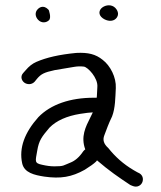

<svg xmlns="http://www.w3.org/2000/svg" viewBox="-20 -674 607 722"><path d="M415.8 -603.9C433 -621.1 418.1 -639.8 413.8 -644.1C400 -658.1 378.9 -656 365.3 -646.3C351.6 -636.5 348.3 -618.5 366.4 -605.4C382.3 -594 403.6 -591.7 415.8 -603.9ZM123.5 -599.3C136.3 -585.9 154.5 -588.2 164.3 -598.1C174 -608 163.3 -636.3 163.3 -636.3C159.2 -640.4 152.2 -648.6 140.3 -648.4C133.3 -648.3 127 -644.7 122.2 -639.8C110 -627.7 112.5 -610.8 123.5 -599.3ZM110.1 -366.6 119.4 -378C134.5 -395.7 145.8 -401.7 185.6 -410.3C219.5 -415.8 243.7 -419.8 258.5 -422.5C270.7 -424.6 282.8 -425 295.3 -423.5C310.1 -421.8 348.9 -381 346.1 -347.2C345.5 -339.7 344.4 -306.5 343.6 -306.5H332.4C244.6 -306.5 171 -281.8 124.2 -233.4C72.5 -175.5 51 -117.6 63.3 -60.2C71 -24 109.8 -15.7 146.4 -9.9C207.8 -1.1 249.4 -8.1 298.6 -35.6L299 -35.9L299.4 -36.1C318.7 -48.3 332.3 -57.8 340.8 -66L341.5 -66.7L344.8 -71C391.1 -31.1 427.2 -6.8 468.8 20.9L469.8 21.5L470.8 22C480 25.9 487.5 29.4 496.8 27.1C513.7 22.9 520.3 5.7 516.2 -7.7C514.4 -13.5 510.3 -18.9 504.2 -22.4L503.4 -22.8L502.7 -23.1C500.4 -24 492.9 -28 482.1 -34.4C443.5 -57.2 413 -84.8 387.3 -117.2L387 -117.5L386.7 -117.8C370 -132.9 365.6 -147.8 372.2 -164.9C382.6 -191.6 386.4 -205 401.5 -236.3C413.8 -268.2 413.6 -307 415.5 -342.9C417.5 -383.2 394.9 -427 366.3 -448.8C339.5 -470.5 311.3 -477.2 267.2 -475L266.6 -474.9L266 -474.9C202.7 -468.8 154.6 -457.7 116.8 -441.3C101.7 -434.8 88.1 -423.8 76.7 -410.1L66.9 -399.1C55.4 -386.1 61.5 -370.5 71.6 -363.2C81.5 -356.1 98.2 -354.4 109.7 -366.2ZM319.9 -232.7C301.8 -196.7 283 -160.4 300.6 -112.2C298.4 -110.6 294.8 -107.7 292.9 -104.9C278.1 -82.6 261.6 -69.1 244.9 -62.6C217.2 -51.7 220.9 -48.5 184.7 -48.5C170.5 -48.5 156.2 -50.3 139.1 -54.2C107.6 -60.5 113.5 -68 120 -107.4C126.4 -146.2 137.1 -159.7 166 -193.9C192.1 -220.6 231.7 -237.8 281 -245.8C302.5 -249.3 317.7 -251 329 -251.4C326.6 -246.4 323.5 -239.9 319.9 -232.7Z"/></svg>

Font: MewTooHand
Style: BdWide
Weight: 400
Designer: Mew Too, Robert Jablonski
Version: Version 0.77